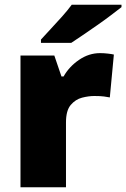

<svg xmlns="http://www.w3.org/2000/svg" viewBox="-20 -786 530 806"><path d="M400 -563Q416 -563 433 -561Q450 -559 458 -557L441 -377Q431 -379 416.5 -381Q402 -383 376 -383Q352 -383 324.5 -376Q297 -369 277 -345.5Q257 -322 257 -272V0H66V-553H208L238 -465H247Q270 -506 311.5 -534.5Q353 -563 400 -563ZM490 -756Q472 -742 445 -721.5Q418 -701 387 -679.5Q356 -658 327.5 -638.5Q299 -619 279 -606H152V-620Q169 -639 193 -664.5Q217 -690 241 -717Q265 -744 281 -766H490Z"/></svg>

Font: Noto Sans Gurmukhi UI Black
Style: Regular
Weight: 900
Designer: Jelle Bosma - Monotype Design Team
Foundry: Monotype Imaging Inc.
Version: Version 2.004; ttfautohint (v1.8.4.7-5d5b)